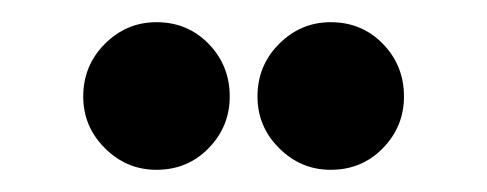

<svg xmlns="http://www.w3.org/2000/svg" viewBox="-20 -765 439 173"><path d="M278 -612Q251 -612 231.5 -631.5Q212 -651 212 -678Q212 -706 231.5 -725.5Q251 -745 278 -745Q306 -745 325 -725.5Q344 -706 344 -678Q344 -651 325 -631.5Q306 -612 278 -612ZM121 -612Q94 -612 74.5 -631.5Q55 -651 55 -678Q55 -706 74.5 -725.5Q94 -745 121 -745Q149 -745 168 -725.5Q187 -706 187 -678Q187 -651 168 -631.5Q149 -612 121 -612Z"/></svg>

Font: Stick No Bills
Style: Bold
Weight: 700
Version: Version 2.000